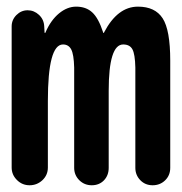

<svg xmlns="http://www.w3.org/2000/svg" viewBox="-20 -550 540 570"><path d="M14.6 -52.7V-471.7Q14.6 -491.2 28.8 -505.4Q43 -519.5 62 -519.5Q81.1 -519.5 95.7 -505.9Q110.4 -492.2 111.3 -471.7L112.3 -454.1Q112.3 -452.1 113.3 -452.1Q115.2 -452.1 115.2 -454.1Q130.9 -490.2 155.3 -510.3Q179.7 -530.3 206.1 -530.3Q235.4 -530.3 253.9 -513.2Q272.5 -496.1 286.1 -454.1Q286.1 -452.1 288.1 -452.1Q289.1 -452.1 289.1 -454.1Q329.1 -530.3 389.6 -530.3Q440.4 -530.3 462.9 -495.6Q485.4 -460.9 485.4 -370.1V-51.8Q485.4 -29.3 470.2 -14.6Q455.1 0 433.1 0Q411.1 0 396.5 -15.1Q381.8 -30.3 381.8 -51.8V-349.6Q380.9 -389.6 373 -403.8Q365.2 -418 345.7 -418Q302.7 -418 302.7 -280.3V-51.8Q302.7 -29.3 288.6 -14.6Q274.4 0 252.4 0Q230.5 0 215.3 -15.1Q200.2 -30.3 200.2 -51.8V-349.6Q199.2 -388.7 191.4 -403.3Q183.6 -418 167 -418Q122.1 -418 122.1 -250V-52.7Q122.1 -30.3 106 -15.1Q89.8 0 67.9 0Q45.9 0 30.3 -15.6Q14.6 -31.2 14.6 -52.7Z"/></svg>

Font: Rounded-X Mgen+ 2m medium
Style: Regular
Weight: 500
Designer: [Source Han Sans]
Ryoko NISHIZUKA  (kana & ideographs); Paul D. Hunt (Latin, Greek & Cyrillic); Wenlong ZHANG  (bopomofo
Version: Version 1.059.20150602